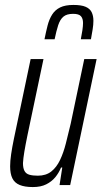

<svg xmlns="http://www.w3.org/2000/svg" viewBox="-20 -749 411 777"><path d="M113 8Q80 8 59.5 -0.5Q39 -9 30 -27.5Q21 -46 21 -76Q21 -97 25 -124.5Q29 -152 36 -186L104 -510H156L91 -201Q83 -162 78.5 -135Q74 -108 73 -89Q73 -69 79 -57.5Q85 -46 98.5 -42Q112 -38 133 -38Q166 -38 187.5 -55Q209 -72 223 -101.5Q237 -131 246.5 -168.5Q256 -206 266 -248L321 -510H371L264 0H221L232 -71H227Q218 -49 203.5 -31.5Q189 -14 167 -3Q145 8 113 8ZM160 -590Q166 -620 172.5 -645.5Q179 -671 191 -690Q203 -709 223.5 -719Q244 -729 277 -729Q309 -729 326.5 -721.5Q344 -714 351 -699.5Q358 -685 358 -665Q358 -649 355 -630.5Q352 -612 348 -590H307Q311 -610 313.5 -627Q316 -644 316 -656Q316 -674 307.5 -683.5Q299 -693 276 -693Q250 -693 236.5 -681.5Q223 -670 215.5 -647Q208 -624 201 -590Z"/></svg>

Font: Saira ExtraCondensed Light
Style: Italic
Weight: 300
Width: 2
Italic angle: -12°
Designer: Hector Gatti with collaboration of the Omnibus-Type team
Foundry: Omnibus-Type
Version: Version 1.101